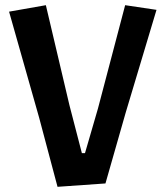

<svg xmlns="http://www.w3.org/2000/svg" viewBox="-20 -716 639 741"><path d="M296 -125H308L358 -297L463 -696L584 -678L465 -281L387 -8L202 5L131 -262L15 -671L157 -696L248 -310Z"/></svg>

Font: Acme
Style: Regular
Weight: 400
Designer: Juan Pablo del Peral
Foundry: Juan Pablo del Peral
Version: Version 1.002